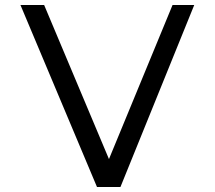

<svg xmlns="http://www.w3.org/2000/svg" viewBox="-20 -746 861 770"><path d="M463 4H369L62 -726H157L417 -108L672 -726H759Z"/></svg>

Font: SUIT Medium
Style: Regular
Weight: 500
Designer: Sunn Youn; Korean Glyphs from Source Han Sans (Sandoll Communications; Soo-young Jang, Joo-yeon Kang)
Foundry: Sunn
Version: Version 1.120